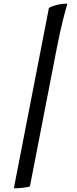

<svg xmlns="http://www.w3.org/2000/svg" viewBox="-20 -820 419 1040"><path d="M55 200 245 -777Q257 -785 284.5 -792.5Q312 -800 345 -800Q338 -778 322 -715.5Q306 -653 287 -556L142 190Q133 193 109 196.5Q85 200 55 200Z"/></svg>

Font: Texturina 72pt 72pt Regular
Style: Bold Italic
Weight: 700
Italic angle: -11°
Designer: Guillermo Torres Carreño
Foundry: Omnibus-Type
Version: Version 1.002; ttfautohint (v1.8.3)